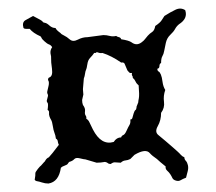

<svg xmlns="http://www.w3.org/2000/svg" viewBox="-20 -559 508 451"><path d="M76.2 -169.9 84 -178.7Q85 -178.7 86.9 -182.6Q89.8 -187.5 94.7 -189.5Q100.6 -195.3 118.2 -218.8Q116.2 -222.7 115.7 -227.1Q115.2 -231.4 111.3 -233.4Q110.4 -241.2 107.9 -247.1Q105.5 -252.9 104 -263.2Q102.5 -273.4 100.1 -277.3Q97.7 -281.2 96.2 -285.6Q94.7 -290 95.2 -294.4Q95.7 -298.8 91.8 -300.8Q93.8 -315.4 91.8 -317.4Q89.8 -319.3 89.8 -322.3L92.8 -334Q92.8 -336.9 91.3 -339.4Q89.8 -341.8 93.3 -354Q96.7 -366.2 92.8 -371.1Q92.8 -376 95.7 -377Q104.5 -379.9 102.1 -397.5Q99.6 -415 100.1 -420.4Q100.6 -425.8 98.6 -433.6Q97.7 -441.4 102.5 -448.2Q99.6 -453.1 95.2 -454.6Q90.8 -456.1 84.5 -461.9Q78.1 -467.8 77.6 -469.7Q77.1 -471.7 75.2 -473.6Q57.6 -481.4 49.8 -491.2H41Q37.1 -491.2 35.2 -493.2Q31.2 -506.8 40 -511.7Q48.8 -516.6 57.6 -521.5Q79.1 -510.7 80.1 -508.3Q81.1 -505.9 85.4 -505.4Q89.8 -504.9 96.2 -499Q102.5 -493.2 110.4 -493.2Q112.3 -488.3 122.1 -481.4Q124 -478.5 130.4 -475.6Q136.7 -472.7 144 -466.3Q151.4 -460 162.6 -465.8Q173.8 -471.7 185.5 -471.7L222.7 -476.6Q230.5 -476.6 237.8 -474.6Q245.1 -472.7 252.9 -474.6Q254.9 -472.7 259.3 -471.7Q263.7 -470.7 264.6 -466.8Q283.2 -463.9 289.1 -459.5Q294.9 -455.1 300.8 -455.1Q306.6 -455.1 312.5 -459.5Q318.4 -463.9 320.3 -466.8Q322.3 -469.7 327.1 -475.1Q332 -480.5 337.4 -483.9Q342.8 -487.3 344.7 -498Q356.4 -505.9 359.9 -511.7Q363.3 -517.6 366.2 -521.5Q379.9 -530.3 392.1 -536.1Q404.3 -542 415 -535.2Q421.9 -515.6 400.4 -502Q394.5 -497.1 391.1 -490.7Q387.7 -484.4 379.9 -477.1Q372.1 -469.7 369.6 -458.5Q367.2 -447.3 365.7 -439.5Q364.3 -431.6 361.3 -426.8Q358.4 -421.9 358.4 -411.1Q354.5 -409.2 354.5 -403.8Q354.5 -398.4 349.6 -397.5Q349.6 -392.6 352.5 -391.1Q355.5 -389.6 357.9 -383.8Q360.4 -377.9 361.8 -366.7Q363.3 -355.5 368.2 -347.7Q363.3 -334 365.2 -319.8Q367.2 -305.7 358.4 -293.9Q358.4 -276.4 350.6 -262.7Q342.8 -249 352.1 -241.7Q361.3 -234.4 369.1 -227.5Q377 -220.7 384.3 -214.4Q391.6 -208 396.5 -203.6Q401.4 -199.2 404.8 -195.3Q408.2 -191.4 413.1 -189.5Q413.1 -184.6 416.5 -181.2Q419.9 -177.7 421.4 -170.9Q422.9 -164.1 420.9 -156.7Q418.9 -149.4 417 -141.6Q409.2 -138.7 404.3 -135.7Q399.4 -132.8 393.1 -134.8Q386.7 -136.7 384.8 -141.1Q382.8 -145.5 379.9 -149.9Q377 -154.3 372.6 -158.2Q368.2 -162.1 369.1 -168Q354.5 -179.7 348.6 -185.5Q336.9 -193.4 332 -199.2Q322.3 -210.9 295.9 -195.3L286.1 -185.5Q280.3 -182.6 274.4 -182.1Q268.6 -181.6 263.7 -176.8Q253.9 -177.7 249.5 -177.7Q245.1 -177.7 240.2 -173.8Q235.4 -173.8 233.4 -175.8Q231.4 -177.7 226.6 -178.7Q216.8 -176.8 207 -176.8L180.7 -184.6Q177.7 -184.6 168 -187Q158.2 -189.5 154.3 -185.1Q150.4 -180.7 142.6 -178.7Q140.6 -176.8 139.2 -174.3Q137.7 -171.9 131.8 -169.9Q126 -168 123 -165Q118.2 -131.8 93.8 -127.9Q85.9 -127.9 78.6 -130.4Q71.3 -132.8 67.4 -133.3Q63.5 -133.8 61.5 -136.7Q63.5 -148.4 63 -151.4Q62.5 -154.3 68.8 -162.1Q75.2 -169.9 76.2 -169.9ZM264.6 -412.1Q242.2 -427.7 220.7 -434.6Q215.8 -433.6 210.9 -435.5Q206.1 -437.5 205.1 -434.6H201.2Q197.3 -428.7 191.9 -423.3Q186.5 -418 185.1 -407.7Q183.6 -397.5 182.1 -395Q180.7 -392.6 179.7 -385.7Q178.7 -378.9 177.7 -377Q176.8 -375 176.8 -373L174.8 -349.6L175.8 -336.9L172.9 -324.2Q172.9 -317.4 174.8 -312.5Q180.7 -304.7 179.7 -297.9Q178.7 -291 181.2 -287.6Q183.6 -284.2 182.6 -280.3Q187.5 -277.3 189.9 -272Q192.4 -266.6 198.2 -254.9Q217.8 -216.8 247.1 -225.6Q253.9 -236.3 264.6 -236.3Q265.6 -240.2 269.5 -241.7Q273.4 -243.2 277.3 -252Q281.2 -260.7 284.2 -265.6Q287.1 -270.5 286.1 -278.3Q290 -278.3 291 -282.2Q292 -286.1 293.9 -292.5Q295.9 -298.8 297.9 -300.3Q299.8 -301.8 299.8 -302.7Q300.8 -305.7 300.8 -308.6L304.7 -318.4Q304.7 -321.3 306.2 -328.6Q307.6 -335.9 305.7 -358.4Q300.8 -362.3 298.3 -367.7Q295.9 -373 292 -376Q292 -379.9 290.5 -381.3Q289.1 -382.8 290 -387.7Q285.2 -386.7 283.2 -389.2Q281.2 -391.6 279.3 -393.6Q274.4 -404.3 272.9 -408.7Q271.5 -413.1 264.6 -412.1Z"/></svg>

Font: Mountains of Christmas
Style: Bold
Weight: 700
Designer: Crystal Kluge
Foundry: Font Diner, Inc DBA Tart Workshop
Version: Version 1.002